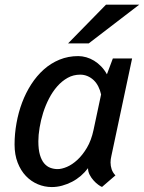

<svg xmlns="http://www.w3.org/2000/svg" viewBox="-20 -773 604 804"><path d="M315.9 -460.4Q287.1 -460.4 263.2 -447Q239.3 -433.6 219.7 -411.4Q200.2 -389.2 185.3 -360.4Q170.4 -331.5 160.6 -300.5Q150.9 -269.5 145.8 -238.5Q140.6 -207.5 140.6 -181.6Q140.6 -147 147.2 -124.5Q153.8 -102.1 165 -88.9Q176.3 -75.7 190.9 -70.3Q205.6 -64.9 221.2 -64.9Q238.3 -64.9 260.3 -74.2Q282.2 -83.5 304 -103.5Q325.7 -123.5 344 -154.3Q362.3 -185.1 371.6 -228.5L403.3 -377.4Q399.4 -395.5 391.6 -410.9Q383.8 -426.3 372.3 -437.3Q360.8 -448.2 346.4 -454.3Q332 -460.4 315.9 -460.4ZM41 -168Q41 -212.4 49.1 -257.3Q57.1 -302.2 72.5 -343.3Q87.9 -384.3 110.8 -419.9Q133.8 -455.6 163.3 -481.9Q192.9 -508.3 229.2 -523.2Q265.6 -538.1 307.6 -538.1Q324.2 -538.1 341.3 -533.2Q358.4 -528.3 374 -518.8Q389.6 -509.3 403.6 -494.9Q417.5 -480.5 427.7 -461.9L452.6 -528.3H533.2L446.3 -119.6Q444.8 -112.8 443.8 -106.2Q442.9 -99.6 442.9 -92.8Q442.9 -78.1 447.5 -64.2Q452.1 -50.3 463.4 -38.6L407.2 9.8Q401.4 7.8 391.6 0.7Q381.8 -6.3 372.1 -17.1Q362.3 -27.8 355.5 -41Q348.6 -54.2 348.6 -68.8Q335.4 -51.3 318.4 -36.6Q301.3 -22 281.5 -11.7Q261.7 -1.5 240.2 4.4Q218.8 10.3 196.8 10.3Q166.5 10.3 138.4 -1.5Q110.4 -13.2 88.6 -35.9Q66.9 -58.6 54 -91.8Q41 -125 41 -168ZM423.8 -753.4H563L351.6 -591.3H265.1Z"/></svg>

Font: Ufes Sans
Style: Italic
Weight: 400
Designer: Ricardo Esteves & Filipe Motta
Foundry: ProDesignUfes - Ricardo Esteves, Filipe Motta
Version: Version 2.0